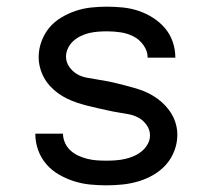

<svg xmlns="http://www.w3.org/2000/svg" viewBox="-20 -548 640 576"><path d="M299 8Q274 8 249.5 5.5Q225 3 201.5 -4.5Q178 -12 156.5 -24.5Q135 -37 119 -55.5Q103 -74 94.5 -97.5Q86 -121 86 -146Q86 -146 86 -146.5Q86 -147 86 -147H169Q169 -147 169 -147Q169 -147 169 -147Q169 -133 175 -119.5Q181 -106 191.5 -96.5Q202 -87 215 -81Q228 -75 242 -71.5Q256 -68 270 -67Q284 -66 299 -66Q313 -66 327 -67Q341 -68 354.5 -71Q368 -74 381 -79.5Q394 -85 405 -94Q416 -103 423 -115.5Q430 -128 430 -142Q430 -158 420.5 -172Q411 -186 397 -194Q383 -202 367.5 -205Q352 -208 336 -210.5Q320 -213 304.5 -216.5Q289 -220 273 -223.5Q257 -227 241.5 -231Q226 -235 211 -240Q196 -245 181.5 -252Q167 -259 154 -268.5Q141 -278 130 -290Q119 -302 111.5 -316Q104 -330 100 -345.5Q96 -361 96 -377Q96 -401 104.5 -424Q113 -447 128 -465Q143 -483 164 -495.5Q185 -508 207.5 -515.5Q230 -523 254 -525.5Q278 -528 301 -528Q325 -528 349 -525.5Q373 -523 395.5 -515.5Q418 -508 438.5 -495Q459 -482 474.5 -464Q490 -446 498 -423Q506 -400 506 -376Q506 -376 506 -375.5Q506 -375 506 -375H423Q423 -375 423 -375Q423 -375 423 -375Q423 -395 410.5 -412.5Q398 -430 380 -439Q362 -448 342 -451Q322 -454 301 -454Q288 -454 274.5 -453Q261 -452 248 -449Q235 -446 222.5 -440Q210 -434 200 -425Q190 -416 184 -403.5Q178 -391 178 -378Q178 -362 187.5 -348Q197 -334 210.5 -326Q224 -318 240 -315Q256 -312 272 -309.5Q288 -307 303.5 -304Q319 -301 334.5 -297Q350 -293 365.5 -289Q381 -285 396.5 -280Q412 -275 426 -268Q440 -261 453 -251.5Q466 -242 477 -230Q488 -218 496 -204Q504 -190 508 -174.5Q512 -159 512 -143Q512 -119 503 -95.5Q494 -72 478 -54Q462 -36 440.5 -23.5Q419 -11 395.5 -4Q372 3 347.5 5.5Q323 8 299 8Z"/></svg>

Font: Iosevka Meiseki Sans
Style: Regular
Weight: 400
Monospace: yes
Designer: Belleve Invis
Foundry: Belleve Invis
Version: Version 11.2.6; ttfautohint (v1.8.4)